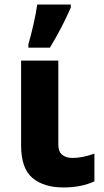

<svg xmlns="http://www.w3.org/2000/svg" viewBox="-20 -816 457 846"><path d="M237 -178Q237 -148 254 -134Q271 -120 300 -120Q342 -120 396 -139V-17Q338 10 260 10Q173 10 123 -32Q73 -74 73 -175V-549H237ZM105 -621Q116 -658 127.5 -708.5Q139 -759 144 -796H292V-783Q255 -697 200 -606H105Z"/></svg>

Font: Noto Sans UI ExtraBold
Style: Regular
Weight: 800
Designer: Monotype Design Team
Foundry: Monotype Imaging Inc.
Version: Version 1.001